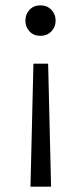

<svg xmlns="http://www.w3.org/2000/svg" viewBox="-20 -500 304 718"><path d="M131 -366Q106 -366 90.5 -382.5Q75 -399 75 -423Q75 -447 90.5 -463.5Q106 -480 131 -480Q156 -480 172 -463.5Q188 -447 188 -423Q188 -399 172 -382.5Q156 -366 131 -366ZM94 198 105 -262H160L171 198Z"/></svg>

Font: Outfit Light
Style: Regular
Weight: 300
Designer: Rodrigo Fuenzalida
Foundry: fragTYPE
Version: Version 1.100; ttfautohint (v1.8.4.7-5d5b)